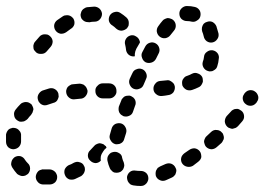

<svg xmlns="http://www.w3.org/2000/svg" viewBox="-34 -589 878 638"><path d="M433 29H434Q439 29 444 27Q448 25 452 21Q455 18 457 13Q459 9 459 4Q459 -7 452 -14Q444 -21 434 -21H433Q424 -21 417 -22Q406 -24 398 -18Q390 -12 388 -1Q388 4 389 8Q390 13 393 17Q396 21 400 24Q404 26 409 27Q421 29 433 29ZM103 -25Q98 -24 94 -21Q90 -17 88 -13Q86 -9 85 -4Q84 7 91 15Q97 23 108 24Q118 24 130 24H131Q141 24 149 17Q156 10 156 -1Q156 -6 154 -10Q152 -15 149 -18Q145 -22 140 -24Q136 -26 131 -26H130Q121 -26 112 -26Q107 -27 103 -25ZM550 -13Q552 -18 552 -23Q552 -27 549 -32Q545 -41 535 -45Q526 -48 516 -44Q507 -40 498 -36Q494 -34 490 -31Q487 -27 485 -23Q483 -18 483 -13Q483 -8 484 -4Q488 6 498 10Q507 14 517 10Q527 6 537 1Q542 -1 545 -5Q549 -8 550 -13ZM182 -7Q184 -2 187 1Q191 5 196 7Q200 8 205 8Q210 8 215 6Q225 1 236 -4Q240 -7 243 -11Q246 -15 247 -19Q249 -24 248 -29Q248 -34 245 -38Q243 -43 239 -46Q235 -49 230 -50Q225 -52 220 -51Q215 -50 211 -48Q203 -43 194 -40Q185 -35 181 -26Q178 -16 182 -7ZM15 -67Q11 -64 8 -60Q5 -56 4 -51Q3 -47 3 -42Q4 -37 7 -32Q14 -21 23 -11Q27 -8 32 -6Q36 -4 41 -4Q46 -4 51 -6Q55 -8 59 -11Q66 -19 66 -29Q66 -40 58 -47Q53 -52 49 -58Q44 -67 34 -70Q24 -72 15 -67ZM345 -16Q340 -18 337 -22Q333 -25 331 -30Q326 -41 323 -55Q322 -60 323 -65Q324 -70 327 -74Q330 -78 334 -81Q338 -83 343 -84Q353 -86 362 -80Q371 -75 372 -64Q374 -56 377 -50Q379 -44 379 -38Q378 -32 375 -26Q374 -25 373 -24Q372 -22 369 -20Q367 -18 364 -17Q359 -15 354 -15Q349 -15 345 -16ZM635 -67Q635 -72 634 -77Q633 -82 630 -86Q624 -94 614 -96Q604 -97 595 -91Q587 -85 579 -80Q575 -77 572 -73Q569 -69 568 -64Q567 -59 568 -54Q569 -49 572 -45Q578 -37 588 -35Q598 -33 607 -38Q615 -44 624 -51Q628 -54 631 -58Q634 -62 635 -67ZM266 -90Q272 -97 279 -104Q282 -108 287 -110Q291 -112 296 -113Q301 -113 306 -111Q311 -110 314 -106Q316 -105 318 -103Q319 -101 320 -98Q313 -93 309 -86Q303 -78 301 -69Q300 -62 301 -55Q293 -47 283 -47Q273 -48 266 -55Q258 -62 258 -72Q258 -83 266 -90ZM710 -131Q710 -136 708 -141Q707 -146 703 -149Q700 -153 695 -155Q691 -157 686 -157Q681 -158 676 -156Q671 -154 668 -151Q660 -144 653 -137Q649 -134 647 -129Q645 -125 644 -120Q644 -115 646 -110Q647 -106 650 -102Q657 -94 668 -93Q678 -93 686 -100Q694 -107 702 -114Q705 -117 707 -122Q710 -126 710 -131ZM30 -155Q24 -163 13 -164Q8 -165 4 -163Q-1 -162 -5 -159Q-9 -155 -11 -151Q-13 -147 -14 -142Q-14 -133 -14 -125Q-14 -121 -14 -118Q-14 -108 -7 -100Q1 -93 11 -93Q22 -94 29 -101Q36 -109 36 -119Q36 -122 36 -125Q36 -131 36 -137Q37 -148 30 -155ZM349 -110Q353 -109 358 -110Q363 -110 368 -113Q372 -115 375 -119Q378 -123 379 -128Q382 -137 385 -147Q388 -157 383 -166Q378 -176 368 -179Q358 -181 349 -177Q340 -172 337 -162Q334 -151 331 -141Q328 -131 334 -122Q339 -113 349 -110ZM768 -221Q764 -224 760 -226Q755 -228 750 -227Q745 -227 740 -224Q736 -222 733 -218Q726 -211 719 -203Q713 -195 713 -185Q714 -175 721 -168Q725 -164 730 -163Q734 -161 739 -161Q744 -162 749 -164Q753 -166 757 -170Q764 -178 771 -186Q778 -194 777 -204Q776 -215 768 -221ZM77 -225Q77 -230 75 -234Q73 -239 70 -243Q66 -246 62 -248Q57 -250 52 -250Q47 -250 42 -248Q38 -247 34 -243Q25 -234 18 -225Q11 -216 13 -206Q14 -196 22 -190Q26 -187 31 -185Q36 -184 41 -185Q46 -185 50 -188Q54 -190 58 -194Q63 -201 69 -207Q72 -211 74 -215Q76 -220 77 -225ZM362 -216Q364 -212 368 -208Q372 -205 376 -203Q386 -200 395 -204Q405 -208 408 -218L415 -238Q417 -242 417 -247Q417 -252 415 -257Q413 -261 409 -265Q405 -268 401 -270Q396 -272 391 -271Q386 -271 381 -269Q377 -267 374 -263Q370 -260 369 -255L361 -235Q360 -231 360 -226Q360 -221 362 -216ZM813 -285Q809 -288 804 -289Q799 -290 794 -289Q789 -288 785 -285Q781 -282 778 -278L777 -276Q771 -268 773 -258Q775 -248 784 -242Q788 -239 793 -238Q798 -237 803 -238Q808 -239 812 -242Q816 -245 819 -249L820 -251Q826 -259 824 -269Q821 -280 813 -285ZM158 -259Q160 -263 161 -268Q161 -273 160 -278Q157 -288 148 -293Q139 -298 129 -295Q118 -291 107 -288Q98 -284 93 -274Q89 -265 93 -255Q94 -251 98 -247Q101 -243 106 -241Q110 -239 115 -239Q120 -239 125 -241Q134 -244 143 -247Q148 -248 152 -251Q156 -254 158 -259ZM257 -287Q256 -292 254 -296Q252 -301 248 -304Q245 -308 240 -309Q235 -311 230 -311Q219 -310 208 -309Q203 -309 199 -306Q195 -304 191 -300Q188 -296 187 -292Q185 -287 186 -282Q187 -272 195 -265Q203 -258 213 -259Q223 -260 233 -261Q243 -261 250 -269Q257 -277 257 -287ZM353 -287Q353 -298 346 -305Q339 -312 328 -312H307Q297 -312 290 -304Q282 -297 283 -286Q283 -276 290 -269Q297 -262 308 -262H329Q339 -262 346 -269Q354 -277 353 -287ZM547 -301Q546 -306 544 -310Q541 -314 537 -317Q533 -320 528 -322Q524 -323 519 -322Q509 -321 498 -320Q488 -319 482 -311Q475 -303 476 -292Q477 -282 485 -276Q493 -269 504 -270Q515 -271 525 -273Q535 -274 542 -282Q548 -291 547 -301ZM639 -314Q641 -318 640 -323Q640 -328 638 -333Q633 -342 623 -345Q614 -349 604 -344Q597 -340 588 -337Q583 -336 579 -332Q576 -329 573 -324Q571 -320 571 -315Q571 -310 572 -305Q576 -296 585 -291Q594 -287 604 -290Q616 -294 626 -299Q631 -301 634 -305Q637 -309 639 -314ZM404 -342 397 -327Q393 -317 397 -308Q401 -298 410 -294Q420 -290 429 -294Q439 -297 443 -307L449 -321L451 -326Q456 -335 452 -345Q448 -355 439 -359Q429 -363 420 -359Q410 -356 406 -346ZM689 -412Q686 -416 681 -419Q677 -421 672 -422Q662 -423 654 -417Q645 -411 644 -401Q643 -391 640 -384Q637 -374 642 -365Q647 -356 657 -353Q662 -351 667 -352Q672 -352 676 -355Q680 -357 684 -361Q687 -365 688 -369Q692 -381 693 -394Q694 -399 693 -403Q692 -408 689 -412ZM450 -382Q459 -378 469 -381Q479 -384 484 -393Q488 -402 493 -411Q498 -420 495 -430Q492 -440 483 -445Q474 -450 464 -447Q454 -444 449 -435Q444 -426 439 -416Q434 -407 438 -397Q441 -387 450 -382ZM430 -453Q427 -463 418 -468Q409 -474 399 -471Q389 -468 384 -459Q379 -450 382 -440Q384 -432 385 -422Q387 -412 395 -406Q404 -400 414 -402Q414 -402 414 -402Q414 -402 414 -402Q414 -406 414 -410Q415 -419 419 -427Q425 -437 430 -446Q430 -447 431 -448Q431 -451 430 -453ZM132 -469Q129 -472 124 -474Q119 -475 114 -475Q109 -475 105 -473Q100 -471 97 -467Q90 -459 83 -451Q79 -447 78 -442Q76 -437 77 -432Q77 -427 79 -423Q82 -419 86 -415Q93 -409 104 -410Q114 -410 121 -418Q128 -426 134 -433Q141 -441 141 -452Q140 -462 132 -469ZM653 -516Q650 -515 648 -514Q646 -513 644 -511Q643 -510 642 -509Q638 -503 637 -497Q636 -490 638 -484Q641 -477 643 -468Q645 -458 653 -452Q662 -446 672 -448Q682 -450 688 -459Q694 -467 692 -478Q689 -490 685 -502Q681 -511 672 -516Q663 -520 653 -516ZM497 -467Q505 -461 515 -462Q526 -464 532 -472Q538 -480 544 -487Q551 -495 550 -506Q549 -516 541 -523Q537 -526 533 -527Q528 -529 523 -529Q518 -528 514 -526Q509 -524 506 -520Q499 -512 492 -502Q486 -494 487 -484Q489 -473 497 -467ZM210 -527Q207 -531 203 -534Q199 -537 194 -538Q189 -539 184 -538Q179 -538 175 -535Q166 -529 156 -522Q148 -516 146 -506Q145 -495 151 -487Q157 -479 167 -477Q177 -476 186 -482Q194 -488 201 -493Q210 -498 213 -508Q215 -518 210 -527ZM388 -495Q391 -499 393 -503Q394 -508 394 -513Q394 -518 392 -523Q390 -527 386 -531Q377 -539 366 -546Q357 -552 347 -549Q337 -547 331 -538Q326 -529 328 -519Q331 -509 340 -504Q346 -500 352 -494Q360 -487 370 -487Q380 -488 388 -495ZM298 -525Q301 -528 303 -533Q305 -538 305 -543Q304 -553 297 -560Q289 -567 279 -567Q267 -566 255 -565Q250 -564 246 -561Q242 -559 239 -555Q236 -551 235 -546Q233 -541 234 -536Q235 -531 237 -527Q240 -523 244 -520Q248 -517 253 -516Q258 -515 263 -515Q271 -517 281 -517Q286 -517 290 -519Q295 -521 298 -525ZM587 -569Q577 -569 569 -561Q562 -554 562 -544Q562 -533 569 -526Q577 -519 587 -519Q596 -519 603 -517Q613 -515 621 -521Q630 -526 632 -536Q634 -547 629 -555Q623 -564 613 -566Q601 -569 587 -569Z"/></svg>

Font: FRB American Cursive Guidelines Dashed Black
Style: Bold Italic
Weight: 900
Italic angle: -25°
Version: Version 2.0;Modular Font Editor K font №1